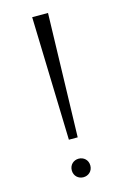

<svg xmlns="http://www.w3.org/2000/svg" viewBox="-112 -758 529 820"><g transform="rotate(-15 152.5 -347.5)"><path d="M133 -160H172L187 -706H117ZM152 11C174 11 193 -5 193 -30C193 -55 174 -71 152 -71C130 -71 111 -55 111 -30C111 -5 130 11 152 11Z"/></g></svg>

Font: Maitree Light
Style: Regular
Weight: 300
Designer: CadsonDemak Team
Foundry: CadsonDemak
Version: Version 1.000;PS 001.000;hotconv 1.0.88;makeotf.lib2.5.64775